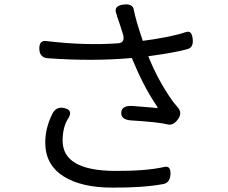

<svg xmlns="http://www.w3.org/2000/svg" viewBox="-20 -813 1040 874"><path d="M519 -616Q553 -619 538 -663Q524 -708 513 -738L512 -744L508 -755Q499 -787 541 -792Q584 -798 589 -769Q597 -724 630 -627Q763 -645 826 -667Q853 -676 857 -637Q862 -598 835 -590Q780 -574 655 -557Q700 -445 767 -351L790 -323Q811 -298 790 -270Q770 -242 746 -246Q706 -257 575 -265Q529 -269 532 -302Q535 -336 591 -330Q693 -322 695 -321Q701 -321 690 -336Q632 -422 580 -549Q402 -533 197 -548Q160 -551 159 -591Q158 -631 192 -626Q367 -605 519 -616ZM293 -278Q265 -237 265 -173Q265 -37 500 -35Q643 -34 728 -53Q758 -60 756 -20Q754 20 722 25Q630 42 490 41Q350 41 268 -11Q186 -64 186 -164Q186 -229 217 -292Q234 -330 273 -321Q312 -312 293 -278Z"/></svg>

Font: Swei Gothic CJK TC Regular
Style: Regular
Weight: 400
Version: Version 2.129